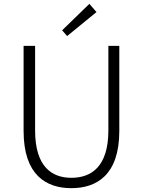

<svg xmlns="http://www.w3.org/2000/svg" viewBox="-20 -968 745 1001"><path d="M352 13C483 13 602 -55 602 -285V-729H545V-288C545 -98 455 -41 352 -41C251 -41 163 -98 163 -288V-729H103V-285C103 -55 221 13 352 13ZM330 -780 483 -905 446 -948 304 -810Z"/></svg>

Font: Noto Sans JP Light
Style: Regular
Weight: 300
Designer: Ryoko NISHIZUKA (kana & ideographs); Paul D. Hunt (Latin, Greek & Cyrillic); Wenlong ZHANG (bopomofo); Sandoll Communica
Foundry: Adobe Systems Incorporated
Version: Version 1.004;PS 1.004;hotconv 1.0.82;makeotf.lib2.5.63406